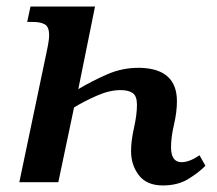

<svg xmlns="http://www.w3.org/2000/svg" viewBox="-20 -556 663 586"><path d="M477 10Q522 10 553.5 -9Q585 -28 607 -50L589 -82Q558 -61 534 -61Q502 -61 502 -107Q502 -137 511 -175.5Q520 -214 520 -247Q520 -346 408 -349Q355 -350 308 -329.5Q261 -309 219 -284L270 -536H73L63 -489H81Q104 -489 117 -481.5Q130 -474 130 -448Q130 -433 122 -396L39 0H158L206 -228Q235 -246 274.5 -263.5Q314 -281 348 -281Q372 -281 385 -272Q398 -263 398 -236Q398 -206 389 -166Q380 -126 380 -95Q380 -52 404 -21Q428 10 477 10Z"/></svg>

Font: Noto Serif SemiCondensed Semi
Style: Italic
Weight: 600
Width: 4
Italic angle: -12°
Designer: Monotype Design Team
Foundry: Monotype Imaging Inc.
Version: Version 1.901